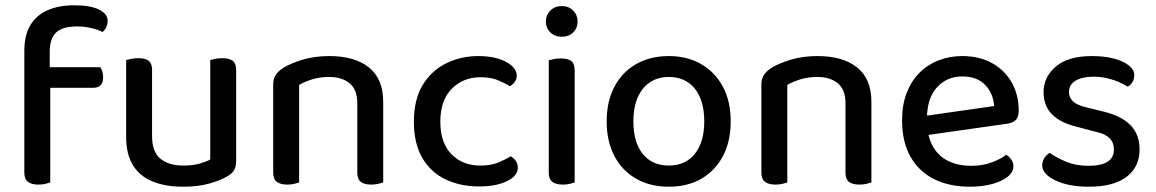

<svg xmlns="http://www.w3.org/2000/svg" viewBox="-20 -692 4372 726"><path d="M152 -360V-438H359Q363 -433 366.5 -423Q370 -413 370 -400Q370 -380 360.5 -370Q351 -360 333 -360ZM168 -495V-373H72V-500Q72 -560 95.5 -598Q119 -636 161.5 -654Q204 -672 261 -672Q321 -672 354 -656Q387 -640 387 -613Q387 -600 382 -589.5Q377 -579 368 -571Q350 -580 324.5 -586Q299 -592 273 -592Q216 -592 192 -569Q168 -546 168 -495ZM72 -413H170V-2Q164 0 152 3Q140 6 126 6Q99 6 85.5 -4.5Q72 -15 72 -39Z M457 -174V-260H555V-177Q555 -118 586.5 -92Q618 -66 673 -66Q710 -66 735.5 -73.5Q761 -81 775 -89V-260H873V-86Q873 -65 866.5 -51Q860 -37 839 -25Q814 -10 771.5 2Q729 14 672 14Q605 14 556.5 -6Q508 -26 482.5 -67.5Q457 -109 457 -174ZM873 -210H775V-465Q781 -467 793.5 -469.5Q806 -472 820 -472Q847 -472 860 -462Q873 -452 873 -427ZM555 -210H457V-465Q464 -467 476.5 -469.5Q489 -472 503 -472Q530 -472 542.5 -462Q555 -452 555 -427Z M1429 -307V-207H1331V-302Q1331 -353 1302 -377Q1273 -401 1225 -401Q1189 -401 1160.5 -392Q1132 -383 1111 -371V-207H1013V-372Q1013 -394 1022.5 -408.5Q1032 -423 1052 -436Q1080 -453 1125 -466.5Q1170 -480 1225 -480Q1321 -480 1375 -437Q1429 -394 1429 -307ZM1013 -259H1111V-2Q1105 0 1093 3Q1081 6 1067 6Q1040 6 1026.5 -4.5Q1013 -15 1013 -39ZM1331 -259H1429V-2Q1423 0 1410.5 3Q1398 6 1384 6Q1357 6 1344 -4.5Q1331 -15 1331 -39Z M1796 -400Q1732 -400 1688.5 -356.5Q1645 -313 1645 -232Q1645 -152 1687 -109Q1729 -66 1796 -66Q1836 -66 1863 -77Q1890 -88 1911 -101Q1923 -94 1930.5 -83.5Q1938 -73 1938 -58Q1938 -27 1897 -7Q1856 13 1792 13Q1720 13 1664 -14Q1608 -41 1576.5 -95.5Q1545 -150 1545 -232Q1545 -315 1578 -370Q1611 -425 1667 -452.5Q1723 -480 1789 -480Q1853 -480 1893.5 -458Q1934 -436 1934 -406Q1934 -393 1926.5 -382.5Q1919 -372 1908 -366Q1887 -379 1861 -389.5Q1835 -400 1796 -400Z M2044 -611Q2044 -635 2061 -652Q2078 -669 2104 -669Q2131 -669 2147.5 -652Q2164 -635 2164 -611Q2164 -586 2147.5 -569.5Q2131 -553 2104 -553Q2078 -553 2061 -569.5Q2044 -586 2044 -611ZM2055 -264H2153V-2Q2147 0 2135 3Q2123 6 2108 6Q2082 6 2068.5 -4.5Q2055 -15 2055 -39ZM2153 -215H2055V-464Q2061 -466 2073.5 -468.5Q2086 -471 2101 -471Q2128 -471 2140.5 -461Q2153 -451 2153 -426Z M2743 -233Q2743 -158 2714 -102.5Q2685 -47 2632.5 -16.5Q2580 14 2509 14Q2438 14 2385 -16.5Q2332 -47 2303 -102.5Q2274 -158 2274 -233Q2274 -309 2303.5 -364.5Q2333 -420 2386 -450Q2439 -480 2509 -480Q2579 -480 2631.5 -449.5Q2684 -419 2713.5 -364Q2743 -309 2743 -233ZM2509 -401Q2447 -401 2411 -356.5Q2375 -312 2375 -233Q2375 -154 2410.5 -110Q2446 -66 2509 -66Q2572 -66 2607.5 -110.5Q2643 -155 2643 -233Q2643 -312 2607.5 -356.5Q2572 -401 2509 -401Z M3275 -307V-207H3177V-302Q3177 -353 3148 -377Q3119 -401 3071 -401Q3035 -401 3006.5 -392Q2978 -383 2957 -371V-207H2859V-372Q2859 -394 2868.5 -408.5Q2878 -423 2898 -436Q2926 -453 2971 -466.5Q3016 -480 3071 -480Q3167 -480 3221 -437Q3275 -394 3275 -307ZM2859 -259H2957V-2Q2951 0 2939 3Q2927 6 2913 6Q2886 6 2872.5 -4.5Q2859 -15 2859 -39ZM3177 -259H3275V-2Q3269 0 3256.5 3Q3244 6 3230 6Q3203 6 3190 -4.5Q3177 -15 3177 -39Z M3456 -177 3452 -250 3739 -291Q3736 -339 3705 -371Q3674 -403 3619 -403Q3561 -403 3523.5 -362.5Q3486 -322 3485 -246L3486 -211Q3494 -138 3537.5 -101.5Q3581 -65 3653 -65Q3695 -65 3730 -78Q3765 -91 3785 -107Q3797 -99 3804.5 -88Q3812 -77 3812 -63Q3812 -41 3790 -23.5Q3768 -6 3731 4Q3694 14 3647 14Q3570 14 3512.5 -14.5Q3455 -43 3423 -99Q3391 -155 3391 -237Q3391 -296 3408.5 -341Q3426 -386 3457 -417Q3488 -448 3529.5 -464Q3571 -480 3619 -480Q3682 -480 3730 -454Q3778 -428 3805 -381Q3832 -334 3832 -274Q3832 -249 3820.5 -238Q3809 -227 3787 -224Z M4289 -127Q4289 -61 4240 -23.5Q4191 14 4098 14Q4020 14 3970.5 -10Q3921 -34 3921 -66Q3921 -81 3928.5 -93.5Q3936 -106 3949 -114Q3976 -95 4012.5 -80Q4049 -65 4096 -65Q4192 -65 4192 -127Q4192 -153 4175.5 -169.5Q4159 -186 4126 -193L4054 -212Q3988 -228 3957 -260.5Q3926 -293 3926 -344Q3926 -401 3972.5 -440.5Q4019 -480 4109 -480Q4156 -480 4192 -470.5Q4228 -461 4248.5 -444.5Q4269 -428 4269 -408Q4269 -393 4262 -381.5Q4255 -370 4244 -364Q4232 -372 4212.5 -381Q4193 -390 4167.5 -396Q4142 -402 4114 -402Q4072 -402 4047 -387Q4022 -372 4022 -344Q4022 -324 4036.5 -309.5Q4051 -295 4084 -287L4145 -272Q4219 -255 4254 -219.5Q4289 -184 4289 -127Z"/></svg>

Font: Baloo Tamma 2 Medium
Style: Regular
Weight: 500
Designer: Divya Kowshik, Shuchita Grover and Ek Type
Foundry: Ek Type
Version: Version 1.700